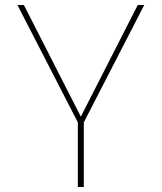

<svg xmlns="http://www.w3.org/2000/svg" viewBox="-20 -752 650 772"><path d="M293 0V-260L50 -732H76L305 -283L534 -732H560L317 -260V0Z"/></svg>

Font: Exo Thin Thin
Style: Regular
Weight: 250
Version: Version 2.000